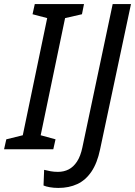

<svg xmlns="http://www.w3.org/2000/svg" viewBox="-40 -734 664 944"><path d="M-20 0 -9 -49 72 -69 192 -645 120 -664 131 -714H373L363 -664L280 -645L160 -69L233 -49L222 0ZM247 190Q224 190 204.5 186.5Q185 183 174 178L177 101Q192 105 209 108Q226 111 245 111Q274 111 297.5 99Q321 87 338.5 60.5Q356 34 365 -9L514 -714H604L452 1Q438 68 409.5 110Q381 152 340 171Q299 190 247 190Z"/></svg>

Font: Noto Sans Display
Style: Italic
Weight: 400
Italic angle: -12°
Designer: Monotype Design Team
Foundry: Monotype Imaging Inc.
Version: Version 2.003